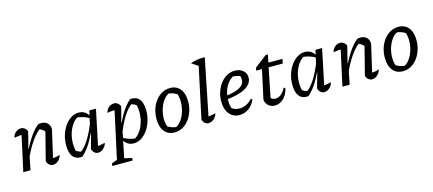

<svg xmlns="http://www.w3.org/2000/svg" viewBox="-62 -1376 4989 2210"><g transform="rotate(-15 2432.0 -271.0)"><path d="M337 -54 426 -403 430 -380Q409 -402 392.5 -413Q376 -424 353 -434L374 -437Q317 -397 260 -313.5Q203 -230 154 -113L142 -149Q168 -210 195.5 -263Q223 -316 251.5 -360Q280 -404 308.5 -436.5Q337 -469 365 -489Q375 -491 383.5 -492Q392 -493 399 -493Q445 -493 473 -466.5Q501 -440 501 -399Q501 -392 500.5 -385Q500 -378 497 -371L427 -67Q453 -69 472.5 -73Q492 -77 511 -84Q504 -56 488.5 -36Q473 -16 452 -4.5Q431 7 409 7Q385 7 365.5 -9Q346 -25 337 -54ZM55 0 156 -462 169 -420Q143 -420 118.5 -417.5Q94 -415 59 -409Q65 -436 80.5 -455.5Q96 -475 116 -485Q136 -495 157 -495Q181 -495 200.5 -481.5Q220 -468 231 -442L182 -246L190 -244L141 0Z M758 4Q688 12 649.5 -32Q611 -76 611 -169Q611 -235 629.5 -294Q648 -353 681 -399Q714 -445 756.5 -471.5Q799 -498 846 -498Q887 -498 918.5 -478Q950 -458 967 -421L966 -396Q901 -441 800 -450L835 -457Q795 -439 763.5 -398Q732 -357 713.5 -302.5Q695 -248 692.5 -188Q690 -128 705 -70L685 -92Q707 -78 728 -67.5Q749 -57 774 -53L751 -49Q805 -88 854 -166Q903 -244 950 -363L968 -347Q922 -223 871.5 -137.5Q821 -52 758 4ZM955 -26 938 -66Q965 -68 992 -72.5Q1019 -77 1049 -84Q1042 -56 1026 -36Q1010 -16 989.5 -4.5Q969 7 948 7Q923 7 904 -9Q885 -25 875 -54L925 -232L916 -235L973 -490H1052Z M1371 9Q1330 9 1298.5 -11.5Q1267 -32 1251 -69L1252 -93Q1317 -49 1417 -39L1382 -33Q1422 -52 1453.5 -92.5Q1485 -133 1503.5 -187.5Q1522 -242 1525 -302Q1528 -362 1512 -419L1533 -398Q1510 -412 1489 -422.5Q1468 -433 1443 -437L1467 -441Q1412 -401 1363 -323.5Q1314 -246 1268 -127L1249 -143Q1296 -267 1346 -352.5Q1396 -438 1459 -494Q1530 -502 1568 -458Q1606 -414 1606 -321Q1606 -255 1587.5 -196Q1569 -137 1536.5 -90.5Q1504 -44 1461 -17.5Q1418 9 1371 9ZM1062 196 1067 167Q1098 153 1120.5 146Q1143 139 1170 135L1310 167L1304 196ZM1121 196 1264 -462 1277 -420Q1246 -419 1219 -416.5Q1192 -414 1167 -409Q1173 -436 1188.5 -455.5Q1204 -475 1224.5 -485Q1245 -495 1266 -495Q1290 -495 1309 -481.5Q1328 -468 1340 -442L1292 -257L1300 -253L1208 196Z M1857 9Q1781 9 1737.5 -45Q1694 -99 1694 -194Q1694 -258 1712.5 -313Q1731 -368 1764 -410Q1797 -452 1841 -475.5Q1885 -499 1936 -499Q2012 -499 2055.5 -445.5Q2099 -392 2099 -296Q2099 -232 2080 -177Q2061 -122 2028.5 -80Q1996 -38 1952 -14.5Q1908 9 1857 9ZM1888 -46Q1924 -63 1952.5 -103Q1981 -143 1997.5 -194Q2014 -245 2016 -301Q2018 -357 2003 -407Q1979 -421 1955 -430Q1931 -439 1905 -442Q1868 -423 1839.5 -383Q1811 -343 1794.5 -291Q1778 -239 1776.5 -184.5Q1775 -130 1790 -82Q1811 -68 1836 -59Q1861 -50 1888 -46Z M2331 -653 2244 -711Q2282 -726 2325.5 -733Q2369 -740 2415 -738ZM2272 -26 2254 -66Q2285 -67 2312.5 -71.5Q2340 -76 2366 -84Q2359 -56 2343 -36Q2327 -16 2306 -4.5Q2285 7 2263 7Q2239 7 2220 -9Q2201 -25 2192 -54L2334 -715L2415 -738Z M2631 9Q2556 9 2511 -46.5Q2466 -102 2466 -196Q2466 -257 2485 -312Q2504 -367 2537 -409Q2570 -451 2613.5 -475Q2657 -499 2707 -499Q2766 -499 2804 -466.5Q2842 -434 2842 -382Q2842 -343 2819 -311.5Q2796 -280 2753.5 -257.5Q2711 -235 2652.5 -221Q2594 -207 2523 -201V-242Q2648 -257 2704.5 -290Q2761 -323 2761 -381Q2761 -411 2748 -438L2775 -413Q2747 -426 2717 -433Q2687 -440 2655 -441L2684 -448Q2641 -426 2610 -386.5Q2579 -347 2562.5 -295Q2546 -243 2546 -181Q2546 -151 2552.5 -121Q2559 -91 2572 -64L2554 -96Q2576 -79 2600.5 -71.5Q2625 -64 2653 -64Q2692 -64 2731 -82.5Q2770 -101 2805 -139L2819 -126Q2793 -63 2743 -27Q2693 9 2631 9Z M3053 9Q3008 9 2976 -19.5Q2944 -48 2941 -92L3020 -454H3099L3019 -56L3015 -99Q3043 -66 3080 -66Q3113 -66 3145.5 -91Q3178 -116 3201 -163L3220 -156Q3204 -81 3158 -36Q3112 9 3053 9ZM2947 -435 2954 -469 3098 -580H3125L3106 -488H3274L3264 -435Z M3453 4Q3383 12 3344.5 -32Q3306 -76 3306 -169Q3306 -235 3324.5 -294Q3343 -353 3376 -399Q3409 -445 3451.5 -471.5Q3494 -498 3541 -498Q3582 -498 3613.5 -478Q3645 -458 3662 -421L3661 -396Q3596 -441 3495 -450L3530 -457Q3490 -439 3458.5 -398Q3427 -357 3408.5 -302.5Q3390 -248 3387.5 -188Q3385 -128 3400 -70L3380 -92Q3402 -78 3423 -67.5Q3444 -57 3469 -53L3446 -49Q3500 -88 3549 -166Q3598 -244 3645 -363L3663 -347Q3617 -223 3566.5 -137.5Q3516 -52 3453 4ZM3650 -26 3633 -66Q3660 -68 3687 -72.5Q3714 -77 3744 -84Q3737 -56 3721 -36Q3705 -16 3684.5 -4.5Q3664 7 3643 7Q3618 7 3599 -9Q3580 -25 3570 -54L3620 -232L3611 -235L3668 -490H3747Z M4140 -54 4229 -403 4233 -380Q4212 -402 4195.5 -413Q4179 -424 4156 -434L4177 -437Q4120 -397 4063 -313.5Q4006 -230 3957 -113L3945 -149Q3971 -210 3998.5 -263Q4026 -316 4054.5 -360Q4083 -404 4111.5 -436.5Q4140 -469 4168 -489Q4178 -491 4186.5 -492Q4195 -493 4202 -493Q4248 -493 4276 -466.5Q4304 -440 4304 -399Q4304 -392 4303.5 -385Q4303 -378 4300 -371L4230 -67Q4256 -69 4275.5 -73Q4295 -77 4314 -84Q4307 -56 4291.5 -36Q4276 -16 4255 -4.5Q4234 7 4212 7Q4188 7 4168.5 -9Q4149 -25 4140 -54ZM3858 0 3959 -462 3972 -420Q3946 -420 3921.5 -417.5Q3897 -415 3862 -409Q3868 -436 3883.5 -455.5Q3899 -475 3919 -485Q3939 -495 3960 -495Q3984 -495 4003.5 -481.5Q4023 -468 4034 -442L3985 -246L3993 -244L3944 0Z M4578 9Q4502 9 4458.5 -45Q4415 -99 4415 -194Q4415 -258 4433.5 -313Q4452 -368 4485 -410Q4518 -452 4562 -475.5Q4606 -499 4657 -499Q4733 -499 4776.5 -445.5Q4820 -392 4820 -296Q4820 -232 4801 -177Q4782 -122 4749.5 -80Q4717 -38 4673 -14.5Q4629 9 4578 9ZM4609 -46Q4645 -63 4673.5 -103Q4702 -143 4718.5 -194Q4735 -245 4737 -301Q4739 -357 4724 -407Q4700 -421 4676 -430Q4652 -439 4626 -442Q4589 -423 4560.5 -383Q4532 -343 4515.5 -291Q4499 -239 4497.5 -184.5Q4496 -130 4511 -82Q4532 -68 4557 -59Q4582 -50 4609 -46Z"/></g></svg>

Font: Piazzolla Thin Medium
Style: Italic
Weight: 500
Italic angle: -11.3°
Version: Version 2.005